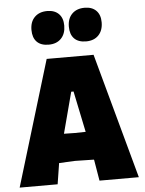

<svg xmlns="http://www.w3.org/2000/svg" viewBox="-59 -939 746 987"><g transform="rotate(-5 313.5 -446.0)"><path d="M617 0H414L396 -107L395 -110L297 -112L215 -108L198 0H2L198 -647H440ZM365 -256 321 -468H309L253 -256L309 -255ZM303 -810Q303 -768 279.5 -743.5Q256 -719 215 -719Q175 -719 154 -740.5Q133 -762 133 -802Q133 -844 157 -868Q181 -892 222 -892Q260 -892 281.5 -870.5Q303 -849 303 -810ZM496 -810Q496 -768 472.5 -743.5Q449 -719 408 -719Q368 -719 347 -740.5Q326 -762 326 -802Q326 -844 350 -868Q374 -892 415 -892Q453 -892 474.5 -870.5Q496 -849 496 -810Z"/></g></svg>

Font: Luna Sans Black
Style: Regular
Weight: 900
Designer: Juan Pablo del Peral
Foundry: Huerta Tipografica
Version: Version 2.001; ttfautohint (v1.5)